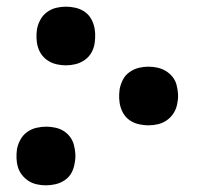

<svg xmlns="http://www.w3.org/2000/svg" viewBox="-20 -548 640 576"><path d="M178 -352Q164 -352 150.5 -355Q137 -358 125.5 -365Q114 -372 106 -382.5Q98 -393 94 -406Q90 -419 89.5 -433Q89 -447 91 -461Q94 -476 101.5 -489.5Q109 -503 121.5 -512Q134 -521 148.5 -524.5Q163 -528 178 -528Q191 -528 205 -525Q219 -522 230.5 -515Q242 -508 249.5 -497.5Q257 -487 261 -474Q265 -461 265.5 -447Q266 -433 264 -419Q262 -404 254.5 -390.5Q247 -377 234 -368Q221 -359 206.5 -355.5Q192 -352 178 -352ZM425 -172Q412 -172 398 -175Q384 -178 372.5 -185Q361 -192 353.5 -202.5Q346 -213 342 -226Q338 -239 337.5 -253Q337 -267 339 -281Q342 -296 349 -309.5Q356 -323 369 -332Q382 -341 396.5 -344.5Q411 -348 425 -348Q439 -348 452.5 -345Q466 -342 477.5 -335Q489 -328 497.5 -317.5Q506 -307 509.5 -294Q513 -281 514 -267Q515 -253 512 -239Q510 -224 502 -210.5Q494 -197 481.5 -188Q469 -179 454.5 -175.5Q440 -172 425 -172ZM118 8Q104 8 90.5 5Q77 2 66 -5Q55 -12 46.5 -22.5Q38 -33 34 -46Q30 -59 29.5 -73Q29 -87 31 -101Q34 -116 41.5 -129.5Q49 -143 61.5 -152Q74 -161 89 -164.5Q104 -168 119 -168Q132 -168 146 -165Q160 -162 171 -155Q182 -148 190 -137.5Q198 -127 201.5 -114Q205 -101 206 -87Q207 -73 204 -59Q202 -44 195 -30.5Q188 -17 175 -8Q162 1 147 4.5Q132 8 118 8Z"/></svg>

Font: Iosevka Extended Oblique
Style: Bold
Weight: 700
Width: 7
Italic angle: -9°
Monospace: yes
Designer: Belleve Invis
Foundry: Belleve Invis
Version: Version 32.5.0; ttfautohint (v1.8.4)